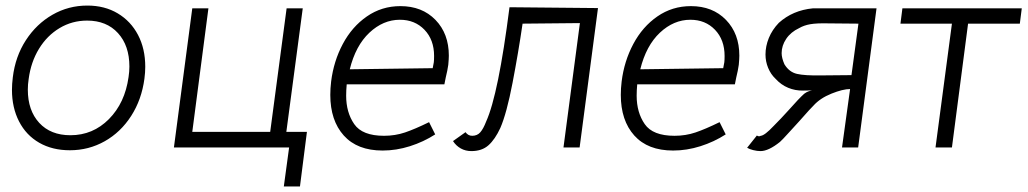

<svg xmlns="http://www.w3.org/2000/svg" viewBox="-20 -530 3695 690"><path d="M23 -207Q23 -228 26 -252Q35 -327 73 -385.5Q111 -444 168.5 -477Q226 -510 294 -510Q356 -510 403 -482Q450 -454 476 -404.5Q502 -355 502 -290Q502 -270 499 -247Q489 -172 451.5 -113.5Q414 -55 356.5 -22.5Q299 10 231 10Q168 10 121 -17Q74 -44 48.5 -93.5Q23 -143 23 -207ZM442 -253Q445 -273 445 -291Q445 -366 404 -411Q363 -456 293 -456Q239 -456 194 -429Q149 -402 120 -354.5Q91 -307 83 -246Q80 -227 80 -208Q80 -133 121 -88.5Q162 -44 233 -44Q314 -44 371.5 -102Q429 -160 442 -253Z M1058 140H1000L1019 0H605L671 -500H729L671 -56H951L1010 -500H1068L1009 -56H1083Z M1224 -186Q1224 -126 1253 -84Q1282 -42 1360 -42Q1400 -42 1435.5 -54Q1471 -66 1522 -91L1544 -47Q1502 -20 1453 -4.5Q1404 11 1355 11Q1264 11 1215.5 -43Q1167 -97 1167 -189Q1167 -212 1170 -237Q1179 -310 1212 -372Q1245 -434 1298.5 -471Q1352 -508 1419 -508Q1497 -508 1545 -458.5Q1593 -409 1593 -330Q1593 -319 1591 -297Q1588 -276 1582 -252Q1581 -246 1577 -227H1226Q1224 -205 1224 -186ZM1535 -285 1539 -306Q1540 -314 1540 -329Q1540 -387 1505.5 -423Q1471 -459 1417 -459Q1357 -459 1307.5 -412.5Q1258 -366 1237 -281Z M1608 -23 1653 -55Q1662 -42 1677 -42Q1695 -42 1706 -54.5Q1717 -67 1727 -93Q1771 -190 1811 -504L2129 -501L2063 0H2005L2064 -447L1858 -445Q1843 -342 1822 -232.5Q1801 -123 1778 -70Q1759 -29 1735.5 -8Q1712 13 1674 13Q1653 13 1636 3.5Q1619 -6 1608 -23Z M2268 -186Q2268 -126 2297 -84Q2326 -42 2404 -42Q2444 -42 2479.5 -54Q2515 -66 2566 -91L2588 -47Q2546 -20 2497 -4.5Q2448 11 2399 11Q2308 11 2259.5 -43Q2211 -97 2211 -189Q2211 -212 2214 -237Q2223 -310 2256 -372Q2289 -434 2342.5 -471Q2396 -508 2463 -508Q2541 -508 2589 -458.5Q2637 -409 2637 -330Q2637 -319 2635 -297Q2632 -276 2626 -252Q2625 -246 2621 -227H2270Q2268 -205 2268 -186ZM2579 -285 2583 -306Q2584 -314 2584 -329Q2584 -387 2549.5 -423Q2515 -459 2461 -459Q2401 -459 2351.5 -412.5Q2302 -366 2281 -281Z M2665 1 2700 -43Q2707 -38 2714 -42Q2728 -43 2760 -77Q2787 -104 2814 -134Q2852 -177 2870 -193Q2878 -199 2885 -201.5Q2892 -204 2899 -205Q2893 -205 2865.5 -204.5Q2838 -204 2812.5 -214.5Q2787 -225 2767 -247Q2750 -263 2740.5 -286Q2731 -309 2731 -334Q2731 -364 2743 -393.5Q2755 -423 2779 -448Q2829 -493 2901 -500H3130L3064 0H3006L3035 -210Q3009 -210 2968 -193.5Q2927 -177 2903 -150Q2897 -145 2852 -94Q2838 -79 2815 -53.5Q2792 -28 2783 -20Q2742 13 2713 13Q2701 13 2687 9.5Q2673 6 2665 1ZM2931 -259 3040 -260 3065 -445 2957 -446Q2915 -447 2892 -443Q2869 -439 2852 -429Q2822 -415 2805.5 -390.5Q2789 -366 2789 -339Q2789 -322 2799 -299Q2816 -271 2844 -264.5Q2872 -258 2931 -259Z M3401 -445H3216L3223 -500H3652L3645 -445H3459L3401 0H3342Z"/></svg>

Font: Bellota Text
Style: Italic
Weight: 400
Italic angle: -7.5°
Designer: Kemie Guaida
Foundry: Kemie Guaida
Version: Version 4.001